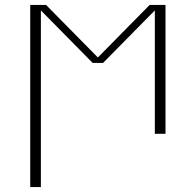

<svg xmlns="http://www.w3.org/2000/svg" viewBox="-20 -540 790 775"><path d="M102 215V-520H166L375 -308L584 -520H648V0H605V-498L396 -286H354L145 -498V215Z"/></svg>

Font: Iosevka Etoile Extralight
Style: Regular
Weight: 200
Designer: Belleve Invis
Foundry: Belleve Invis
Version: Version 22.1.2; ttfautohint (v1.8.4)